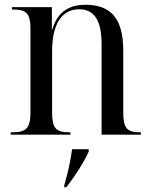

<svg xmlns="http://www.w3.org/2000/svg" viewBox="-20 -566 637 807"><path d="M25 0H276V-10H271C214 -10 199 -28 199 -94V-352C199 -453 233 -527 312 -527C382 -527 407 -472 407 -379V0H572V-10H567C513 -10 498 -28 498 -95V-354C498 -488 446 -546 339 -546C281 -546 223 -524 200 -442H198V-536H30V-526H35C92 -526 108 -509 108 -443V-95C108 -28 91 -10 33 -10H25ZM250 213V221H259C295 175 332 117 353 71V61H283C276 113 266 158 250 213Z"/></svg>

Font: Noto Serif Display SemiCondensed
Style: Regular
Weight: 400
Width: 4
Designer: Monotype Design Team
Foundry: Monotype Imaging Inc.
Version: Version 2.009